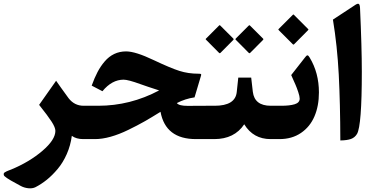

<svg xmlns="http://www.w3.org/2000/svg" viewBox="-45 -752 2025 1038"><path d="M343.3 -17.6Q336.4 34.7 315.9 81.1Q295.4 127.4 266.6 161.6Q237.8 195.8 207.8 220Q177.7 244.1 146 260.3Q129.4 268.1 107.4 265.6Q85.4 263.2 67.4 253.4L14.2 224.1Q1.5 216.8 -7.1 210.9Q-15.6 205.1 -20.3 200.7Q-24.9 196.3 -24.9 191.9Q-24.9 187.5 -24.4 185.1Q-23.9 182.6 -18.1 179.2Q-12.2 175.8 -9.3 174.3Q-6.3 172.9 2.9 169.2Q12.2 165.5 15.1 164.6Q114.3 123.5 184.3 63.5Q254.4 3.4 254.4 -44.4Q254.4 -62.5 234.6 -93.5Q214.8 -124.5 166.5 -185.1L258.3 -315.4Q259.8 -313.5 284.9 -277.6Q310.1 -241.7 325.7 -221.2Q357.4 -180.2 407.2 -180.2H417Q429.2 -180.2 429.2 -109.4V-69.3Q429.2 0 417 0H404.8Q367.2 0 343.3 -17.6Z M508.8 -258.8 450.7 -289.1Q465.8 -331.1 482.2 -362.3Q498.5 -393.6 521 -419.9Q543.5 -446.3 572.5 -460.2Q601.6 -474.1 636.7 -474.1Q687.5 -474.1 785.6 -427.2Q877.4 -383.8 925 -368.7Q972.7 -353.5 1028.3 -353.5Q1038.6 -353.5 1041.3 -351.8Q1043.9 -350.1 1042 -343.8L1006.8 -225.6Q956.5 -218.3 911.1 -194.8Q922.4 -179.7 968.8 -179.7L1072.8 -180.2Q1085 -180.2 1085 -115.7V-69.3Q1085 0 1072.8 0H1014.2Q850.1 0 822.8 -147.5Q773.4 -116.7 735.6 -95.2Q697.8 -73.7 648.2 -49.6Q598.6 -25.4 553 -12.7Q507.3 0 468.8 0H415Q388.2 0 388.2 -75.2V-109.4Q388.2 -180.2 415 -180.2H485.8Q659.2 -180.2 815.4 -263.2Q748.5 -284.7 714.8 -296.9Q647.9 -321.3 623.5 -321.3Q560.1 -321.3 508.8 -258.8Z M1307.1 -613.3 1377 -543.5Q1379.4 -541.5 1379.4 -540.5Q1379.4 -539.6 1376.5 -535.6L1307.6 -466.3Q1303.7 -462.4 1299.8 -466.3L1231.4 -535.2Q1227.5 -539.1 1227.3 -540Q1227.1 -541 1230 -543.9L1299.3 -613.3Q1302.7 -616.2 1303.7 -616Q1304.7 -615.7 1307.1 -613.3ZM1146.5 -613.3 1216.3 -543.5Q1218.3 -541.5 1218.5 -540.5Q1218.8 -539.6 1215.8 -535.6L1147 -466.3Q1143.1 -462.4 1139.2 -466.3L1070.8 -535.2Q1066.9 -539.1 1066.7 -540Q1066.4 -541 1069.3 -543.9L1138.7 -613.3Q1140.6 -615.2 1141.8 -615.7Q1143.1 -616.2 1143.8 -615.7Q1144.5 -615.2 1146.5 -613.3ZM1067.9 -180.2H1115.7Q1227.1 -180.2 1234.9 -254.4L1243.2 -332.5H1313L1321.8 -255.9Q1331.1 -180.2 1418.9 -180.2H1428.2Q1440.4 -180.2 1440.4 -115.7V-69.3Q1440.4 0 1428.2 0H1418Q1324.2 0 1275.4 -80.1Q1222.2 0 1113.3 0H1067.9Q1041 0 1041 -75.2V-109.4Q1041 -180.2 1067.9 -180.2Z M1423.3 0Q1396.5 0 1396.5 -75.2V-109.4Q1396.5 -180.2 1423.3 -180.2H1475.6Q1521.5 -180.2 1548.3 -188.5Q1575.2 -196.8 1575.2 -218.8Q1575.2 -231 1567.4 -254.4Q1559.6 -277.8 1552.5 -293.9Q1545.4 -310.1 1529.3 -346.2L1603.5 -440.9Q1609.9 -449.2 1613.5 -451.7Q1617.2 -454.1 1620.6 -451.7Q1624 -449.2 1629.4 -440.4Q1679.2 -357.9 1679.2 -252.4Q1679.2 -179.2 1655 -122.8Q1630.9 -66.4 1582 -33.2Q1533.2 0 1465.8 0ZM1544.9 -670.9 1620.1 -595.7Q1622.6 -593.8 1622.6 -592.5Q1622.6 -591.3 1619.6 -587.9L1545.4 -513.2Q1541.5 -508.8 1537.6 -513.2L1463.9 -586.9Q1460 -590.8 1459.7 -592Q1459.5 -593.3 1462.4 -596.2L1537.1 -670.9Q1538.6 -672.4 1539.6 -673.1Q1540.5 -673.8 1541.5 -673.6Q1542.5 -673.3 1543 -672.9Q1543.5 -672.4 1544.9 -670.9Z M1754.9 -646 1871.6 -722.7Q1887.2 -733.9 1893.8 -731.2Q1900.4 -728.5 1901.4 -708.5Q1911.1 -496.6 1911.1 -364.3Q1911.1 -73.2 1885.3 -28.3Q1873.5 -8.3 1852.3 -0.7Q1831.1 6.8 1794.9 7.3Q1794.4 -192.9 1786.4 -348.6Q1778.3 -504.4 1754.9 -646Z"/></svg>

Font: Sahel FD-WOL
Style: Bold-FD-WOL
Weight: 700
Foundry: Saber Rastikerdar (saber.rastikerdar@gmail.com)
Version: Version 2.0.2